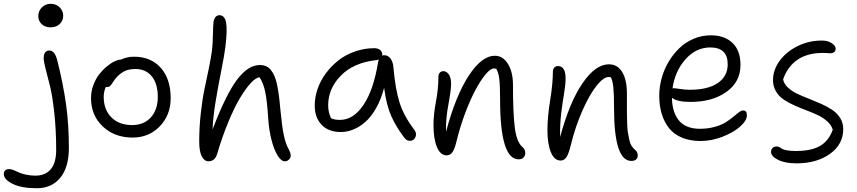

<svg xmlns="http://www.w3.org/2000/svg" viewBox="-174 -773 4517 1012"><path d="M91.8 -628.9Q63.5 -628.9 45.7 -645.8Q27.8 -662.6 27.8 -688Q27.8 -714.8 46.6 -733.9Q65.4 -752.9 92.8 -752.9Q122.6 -752.9 140.9 -733.9Q159.2 -714.8 159.2 -689.9Q159.2 -665 141.4 -647Q123.5 -628.9 91.8 -628.9ZM20 219.2Q-60.1 219.2 -106.9 196.3Q-153.8 173.3 -153.8 145Q-153.8 118.2 -124 118.2Q-115.7 118.2 -102.3 123.5Q-88.9 128.9 -75.2 135.5Q-61.5 142.1 -37.6 147.5Q-13.7 152.8 13.2 152.8Q65.4 152.8 93.8 118.7Q122.1 84.5 122.1 18.1Q122.1 -89.4 111.8 -181.2Q101.6 -272.9 89.1 -321.3Q76.7 -369.6 66.4 -409.7Q56.2 -449.7 56.2 -465.8Q56.2 -486.8 64.2 -496.8Q72.3 -506.8 85 -506.8Q99.1 -506.8 109.6 -495.4Q120.1 -483.9 127.9 -455.1Q159.7 -327.6 174.3 -221.9Q189 -116.2 189 5.9Q189 108.9 143.6 164.1Q98.1 219.2 20 219.2Z M525.4 -47.9Q429.7 -47.9 367.7 -106.4Q305.7 -165 305.7 -255.9Q305.7 -291.5 318.1 -324.7Q330.6 -357.9 349.1 -381.6Q367.7 -405.3 389.6 -423.3Q411.6 -441.4 430.9 -450.2Q450.2 -459 463.4 -459Q496.1 -474.1 531.7 -474.1Q621.6 -474.1 673.6 -415.3Q725.6 -356.4 725.6 -255.9Q725.6 -166.5 668.2 -107.2Q610.8 -47.9 525.4 -47.9ZM372.6 -263.2Q372.6 -194.8 413.1 -154.3Q453.6 -113.8 522.5 -113.8Q584.5 -113.8 621.1 -154.3Q657.7 -194.8 657.7 -262.2Q657.7 -331.1 626.5 -370.1Q595.2 -409.2 539.6 -409.2Q507.8 -409.2 486.3 -399.7Q464.8 -390.1 444.8 -370.1Q432.6 -357.9 422.9 -342.3Q413.1 -326.7 406.7 -320.3Q400.4 -314 388.7 -314Q385.7 -314 383.8 -314.9Q372.6 -290 372.6 -263.2Z M924.3 77.1Q903.3 77.1 889.6 51.3Q876 25.4 876 -27.8Q876 -102.1 884.5 -177.5Q893.1 -252.9 903.8 -303.5Q914.6 -354 926.8 -413.3Q939 -472.7 943.4 -507.8Q947.3 -538.1 948.2 -587.6Q949.2 -637.2 951.2 -655.8Q957 -692.9 983.4 -692.9Q1010.3 -691.9 1017.6 -654.8Q1024.9 -617.7 1014.2 -526.9Q1008.3 -480.5 991.9 -398.7Q975.6 -316.9 962.4 -237.5Q949.2 -158.2 946.3 -90.8Q1017.1 -275.9 1075.4 -353Q1133.8 -430.2 1195.3 -430.2Q1214.4 -430.2 1229.2 -423.6Q1244.1 -417 1255.1 -402.3Q1266.1 -387.7 1273.7 -369.9Q1281.2 -352.1 1286.9 -324Q1292.5 -295.9 1296.1 -268.6Q1299.8 -241.2 1303.2 -201.2Q1312.5 -103.5 1322.3 -58.6Q1332 -13.7 1348.1 14.2Q1358.4 34.7 1358.4 46.9Q1358.4 59.1 1348.9 68.1Q1339.4 77.1 1327.1 77.1Q1307.6 77.1 1288.8 46.1Q1270 15.1 1257.1 -35.4Q1244.1 -85.9 1240.2 -142.1Q1233.9 -241.2 1223.9 -288.8Q1213.9 -336.4 1194.3 -365.2Q1176.3 -365.2 1149.4 -336.9Q1122.6 -308.6 1092.3 -258.5Q1062 -208.5 1029.5 -130.1Q997.1 -51.8 970.2 39.1Q959 77.1 924.3 77.1Z M1622.1 -77.1Q1558.6 -77.1 1521.7 -114.7Q1484.9 -152.3 1484.9 -216.8Q1484.9 -260.3 1500 -304.2Q1515.1 -348.1 1543.5 -386.5Q1571.8 -424.8 1609.6 -454.6Q1647.5 -484.4 1696.8 -501.7Q1746.1 -519 1798.8 -519Q1817.4 -519 1829.1 -510Q1840.8 -501 1840.8 -484.9V-480Q1846.7 -481.9 1852.1 -481.9Q1871.6 -481.9 1884.8 -463.9Q1897.9 -445.8 1899.9 -416Q1909.7 -303.2 1931.9 -232.7Q1954.1 -162.1 2009.8 -88.9Q2023.9 -70.8 2015.9 -50.8Q2007.8 -30.8 1986.8 -30.8Q1975.6 -30.8 1968.8 -35.6Q1961.9 -40.5 1953.6 -51.8Q1912.6 -106.4 1887.7 -162.4Q1862.8 -218.3 1850.6 -310.1Q1834.5 -249 1808.3 -202.9Q1782.2 -156.7 1751.2 -129.9Q1720.2 -103 1687.7 -90.1Q1655.3 -77.1 1622.1 -77.1ZM1555.7 -217.8Q1555.7 -182.1 1570.8 -149.9Q1587.9 -141.1 1617.7 -141.1Q1688.5 -141.1 1741.7 -219.7Q1794.9 -298.3 1818.8 -444.8Q1820.8 -455.6 1822.8 -459Q1811 -456.1 1808.6 -456.1Q1690.4 -442.9 1623 -374.8Q1555.7 -306.6 1555.7 -217.8Z M2559.6 66.9Q2461.9 66.9 2461.9 -248Q2461.9 -323.7 2457.5 -358.4Q2453.1 -393.1 2440.9 -411.1Q2437 -412.1 2428.7 -412.1Q2411.1 -412.1 2384.8 -380.4Q2358.4 -348.6 2331.1 -297.1Q2303.7 -245.6 2277.1 -174.6Q2250.5 -103.5 2232.9 -30.8Q2223.1 11.2 2211.2 28.6Q2199.2 45.9 2180.7 45.9Q2147 45.9 2128.9 2Q2110.8 -42 2110.8 -113.8Q2110.8 -169.9 2123.8 -237.3Q2136.7 -304.7 2136.7 -368.2Q2136.7 -381.3 2143.8 -389.6Q2150.9 -397.9 2163.6 -397.9Q2178.7 -397.9 2191.2 -381.6Q2203.6 -365.2 2203.6 -332Q2203.6 -297.9 2189.5 -222.7Q2175.3 -147.5 2176.8 -78.1Q2227.1 -267.1 2295.9 -373Q2364.7 -479 2434.6 -479Q2477.1 -479 2503.4 -436Q2529.8 -393.1 2529.8 -325.2Q2529.8 -178.2 2539.3 -101.1Q2548.8 -23.9 2580.6 2.9Q2594.7 14.2 2594.7 34.2Q2594.7 46.9 2585.7 56.9Q2576.7 66.9 2559.6 66.9Z M3153.3 75.2Q3062.5 75.2 3062.5 -203.1Q3062.5 -278.3 3058.8 -313.2Q3055.2 -348.1 3045.4 -366.2Q3042.5 -367.2 3034.2 -367.2Q3007.3 -367.2 2970.7 -321.5Q2934.1 -275.9 2896.5 -191.7Q2858.9 -107.4 2834.5 -7.8Q2823.7 37.1 2811.8 55.2Q2799.8 73.2 2781.2 73.2Q2747.6 73.2 2729.5 29.1Q2711.4 -15.1 2711.4 -86.9Q2711.4 -155.3 2725.8 -244.6Q2740.2 -334 2740.2 -395Q2740.2 -408.2 2747.3 -416.5Q2754.4 -424.8 2767.1 -424.8Q2807.1 -424.8 2807.1 -358.9Q2807.1 -326.7 2799.1 -280Q2791 -233.4 2783.9 -174.8Q2776.9 -116.2 2778.3 -50.8Q2827.6 -233.9 2896.2 -334Q2964.8 -434.1 3035.2 -434.1Q3081.1 -434.1 3105.7 -393.1Q3130.4 -352.1 3130.4 -279.8Q3130.4 -267.6 3130.4 -244.6Q3130.4 -199.2 3130.4 -177.7Q3130.4 -156.2 3131.6 -123.3Q3132.8 -90.3 3135.5 -74Q3138.2 -57.6 3142.6 -37.4Q3147 -17.1 3154.5 -4.9Q3162.1 7.3 3172.4 16.1Q3187.5 26.9 3187.5 46.9Q3187.5 59.1 3179.2 67.1Q3170.9 75.2 3153.3 75.2Z M3518.6 -29.8Q3462.9 -29.8 3420.7 -47.4Q3378.4 -64.9 3352.5 -97.4Q3326.7 -129.9 3313.7 -172.9Q3300.8 -215.8 3300.8 -269Q3300.8 -314 3313 -359.4Q3325.2 -404.8 3349.1 -445.6Q3373 -486.3 3405.3 -517.8Q3437.5 -549.3 3481 -568.1Q3524.4 -586.9 3572.8 -586.9Q3644.5 -586.9 3686.8 -546.9Q3729 -506.8 3729 -430.2Q3729 -341.3 3654.8 -288.6Q3580.6 -235.8 3465.8 -235.8Q3394.5 -235.8 3367.7 -257.8Q3368.2 -222.7 3376.2 -193.8Q3384.3 -165 3401.1 -142.1Q3418 -119.1 3446.8 -106.7Q3475.6 -94.2 3514.6 -94.2Q3557.1 -94.2 3593 -104.2Q3628.9 -114.3 3651.1 -128.4Q3673.3 -142.6 3690.2 -156.7Q3707 -170.9 3720.2 -180.9Q3733.4 -190.9 3742.7 -190.9Q3753.4 -190.9 3758.1 -184.6Q3762.7 -178.2 3762.7 -164.1Q3762.7 -138.2 3728.3 -106.9Q3693.8 -75.7 3635.5 -52.7Q3577.1 -29.8 3518.6 -29.8ZM3377.9 -308.1Q3384.3 -308.1 3410.9 -304Q3437.5 -299.8 3461.9 -299.8Q3557.1 -299.8 3609.4 -335.4Q3661.6 -371.1 3661.6 -434.1Q3661.6 -522.9 3569.8 -522.9Q3494.6 -522.9 3439.2 -460.7Q3383.8 -398.4 3370.6 -307.1Z M4024.4 87.9Q3963.4 87.9 3926.8 69.3Q3890.1 50.8 3890.1 27.8Q3890.1 15.1 3897.9 7.1Q3905.8 -1 3919.4 -1Q3927.2 -1 3934.3 2.7Q3941.4 6.3 3948 11Q3954.6 15.6 3973.4 19.3Q3992.2 22.9 4020.5 22.9Q4101.1 22.9 4147.2 -3.2Q4193.4 -29.3 4215.3 -88.9Q4208.5 -113.3 4187 -132.8Q4165.5 -152.3 4137.5 -165.8Q4109.4 -179.2 4076.7 -191.4Q4043.9 -203.6 4012.9 -217.5Q3981.9 -231.4 3956.5 -248.5Q3931.2 -265.6 3915.8 -291.7Q3900.4 -317.9 3900.4 -351.1Q3900.4 -405.8 3937 -454.6Q3973.6 -503.4 4034.2 -532Q4094.7 -560.5 4161.6 -559.1Q4191.4 -558.6 4210.9 -544.9Q4230.5 -531.2 4230.5 -517.1Q4230.5 -492.2 4200.2 -492.2Q4198.7 -492.2 4186.8 -493.2Q4174.8 -494.1 4163.6 -494.1Q4003.9 -494.1 3953.6 -355Q3958 -331.5 3978.3 -312.3Q3998.5 -293 4026.6 -279.5Q4054.7 -266.1 4087.9 -253.2Q4121.1 -240.2 4153.1 -226.1Q4185.1 -211.9 4211.4 -194.6Q4237.8 -177.2 4254.2 -151.4Q4270.5 -125.5 4270.5 -92.8Q4270.5 -12.2 4200.9 37.8Q4131.3 87.9 4024.4 87.9Z"/></svg>

Font: Shantell Sans Irregular Bouncy
Style: Regular
Weight: 300
Designer: Stephen Nixon, Anya Danilova, Shantell Martin
Foundry: Arrow Type
Version: Version 1.006;[9816181b4]